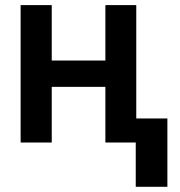

<svg xmlns="http://www.w3.org/2000/svg" viewBox="-20 -550 694 741"><path d="M179.7 -316.4H386.7V-530.3H505.9V-92.8H626V170.9H503.9V0H386.7V-214.8H179.7V0H59.6V-530.3H179.7Z"/></svg>

Font: Pretendard SemiBold
Style: Regular
Weight: 600
Designer: Base glyphs from Inter by Rasmus Andersson; Hangeul glyphs from Noto Sans CJK(Source Han Sans) by Jang Soo-young and Kan
Foundry: Kil Hyung-jin
Version: Version 1.309